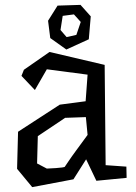

<svg xmlns="http://www.w3.org/2000/svg" viewBox="-20 -742 559 787"><path d="M50 0ZM247 -259 135 -184 132 -72 172 -51Q192 -52 209 -53Q223 -54 234.5 -55.5Q246 -57 246 -59Q246 -59 250 -65Q254 -71 260.5 -80.5Q267 -90 275 -101.5Q283 -113 292 -125Q312 -153 339 -189L332 -262ZM183 -529 409 -476 413 -65 498 -59 499 -13 375 -1 333 -89 281 -7 112 25 50 -50 54 -202 225 -313 331 -327 339 -436 172 -458 123 -373 68 -431 78 -456ZM237 -677 228 -619 253 -590 293 -599 311 -652 283 -683ZM310 -722 352 -675 344 -581 252 -539 186 -586 177 -657 216 -719Z"/></svg>

Font: Underdog
Style: Regular
Weight: 400
Designer: Sergey Steblina
Foundry: Sergey Steblina, Jovanny Lemonad
Version: Version 1.001; ttfautohint (v0.9)